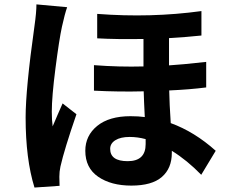

<svg xmlns="http://www.w3.org/2000/svg" viewBox="-20 -802 1040 867"><path d="M144.5 -782.2 283.2 -769.5Q272.5 -739.3 259.8 -681.6Q247.1 -623 230.5 -494.1Q213.9 -365.2 213.9 -297.9Q213.9 -257.8 217.8 -231.4Q225.6 -251 241.2 -286.1Q256.8 -321.3 262.7 -335L325.2 -286.1Q270.5 -127.9 252.9 -49.8Q248 -27.3 248 -3.9Q248 23.4 249 37.1L135.7 44.9Q95.7 -84 95.7 -271.5Q95.7 -400.4 135.7 -684.6Q144.5 -746.1 144.5 -782.2ZM637.7 -151.4V-173.8Q601.6 -183.6 565.4 -183.6Q524.4 -183.6 501 -168.9Q477.5 -154.3 477.5 -129.9Q477.5 -74.2 556.6 -74.2Q637.7 -74.2 637.7 -151.4ZM911.1 -522.5V-407.2Q835 -397.5 744.1 -393.6Q745.1 -334 751 -246.1Q858.4 -207 954.1 -121.1L888.7 -12.7Q825.2 -78.1 755.9 -121.1V-111.3Q755.9 -42 710.9 -2.9Q666 36.1 573.2 36.1Q481.4 36.1 423.3 -3.9Q365.2 -43.9 365.2 -121.1Q365.2 -189.5 418.9 -233.4Q472.7 -277.3 569.3 -277.3Q605.5 -277.3 633.8 -273.4Q629.9 -348.6 628.9 -389.6Q518.6 -386.7 404.3 -392.6V-507.8Q519.5 -499 627.9 -502V-626Q506.8 -624 418.9 -628.9V-739.3Q661.1 -720.7 889.6 -752V-641.6Q826.2 -634.8 743.2 -629.9V-506.8Q795.9 -509.8 911.1 -522.5Z"/></svg>

Font: Gen Shin Gothic Bold
Style: Bold
Weight: 700
Designer: [Source Han Sans]
Ryoko NISHIZUKA  (kana & ideographs); Paul D. Hunt (Latin, Greek & Cyrillic); Wenlong ZHANG  (bopomofo
Version: Version 1.002.20150607